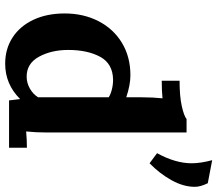

<svg xmlns="http://www.w3.org/2000/svg" viewBox="-69 -756 840 742"><g transform="rotate(90 351.0 -385.0)"><path d="M702 -718Q702 -674 676.5 -628Q651 -582 611 -543L572 -572Q611 -643 611 -706Q611 -740 599 -785L688 -768Q702 -740 702 -718ZM488 -66Q520 -69 551 -69V0H368L363 -42H362Q305 15 226 15Q169 15 125 -13.5Q81 -42 56.5 -94Q32 -146 32 -215Q32 -288 62 -346Q92 -404 146 -436.5Q200 -469 271 -469Q308 -469 356 -453V-513Q356 -556 360 -593Q329 -590 292 -590V-659Q352 -659 390 -667.5Q428 -676 440 -686H492V-146Q492 -103 488 -66ZM173 -229Q173 -164 199 -116Q225 -68 276 -68Q300 -68 321.5 -80Q343 -92 356 -112V-385Q346 -392 327 -397Q308 -402 288 -402Q226 -401 199.5 -352Q173 -303 173 -229Z"/></g></svg>

Font: Sumana
Style: Bold
Weight: 700
Designer: Cyreal, Alexei Vanyashin (Devanagari), Olga Karpushina (Latin)
Foundry: Cyreal
Version: Version 1.015;PS 001.015;hotconv 1.0.70;makeotf.lib2.5.58329